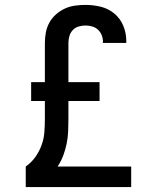

<svg xmlns="http://www.w3.org/2000/svg" viewBox="-20 -763 640 783"><path d="M85 0V-84Q108 -100 124 -122.5Q140 -145 149.5 -171Q159 -197 161 -224.5Q163 -252 163 -279V-351H107V-428H163V-588Q163 -609 167 -630.5Q171 -652 181.5 -671Q192 -690 208.5 -704.5Q225 -719 244.5 -728Q264 -737 285.5 -740Q307 -743 329 -743Q360 -743 391 -735.5Q422 -728 446.5 -707.5Q471 -687 483 -657.5Q495 -628 495 -596Q495 -594 495 -592Q495 -590 495 -588H399Q399 -589 399.5 -590Q400 -591 400 -592Q400 -606 395 -619Q390 -632 380 -641.5Q370 -651 356.5 -655Q343 -659 329 -659Q315 -659 301 -655Q287 -651 277 -640.5Q267 -630 263 -616Q259 -602 259 -588V-428H386V-351H259V-279Q259 -254 258 -228.5Q257 -203 252 -178Q247 -153 238 -129Q229 -105 215 -84H515V0Z"/></svg>

Font: Zed Mono Medium Extended
Style: Regular
Weight: 500
Width: 7
Monospace: yes
Designer: Belleve Invis
Foundry: Belleve Invis
Version: Version 1.0.0; ttfautohint (v1.8.4)